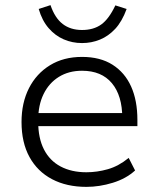

<svg xmlns="http://www.w3.org/2000/svg" viewBox="-20 -721 617 749"><path d="M317 8Q240 8 183 -22Q126 -52 95 -108.5Q64 -165 64 -245Q64 -320 93 -377Q122 -434 175 -466.5Q228 -499 300 -499Q371 -499 419 -468.5Q467 -438 491.5 -383.5Q516 -329 516 -253V-229H111V-280H477L457 -261Q457 -348 416.5 -396.5Q376 -445 300 -445Q248 -445 209.5 -421Q171 -397 150 -354Q129 -311 129 -253V-246Q129 -182 151.5 -138Q174 -94 216.5 -71.5Q259 -49 317 -49Q359 -49 401 -61Q443 -73 482 -105L507 -56Q472 -24 420 -8Q368 8 317 8ZM300 -553Q262 -553 228.5 -567.5Q195 -582 169.5 -611.5Q144 -641 131 -686L177 -701Q194 -651 224.5 -627.5Q255 -604 300 -604Q345 -604 375 -625.5Q405 -647 430 -700L474 -686Q456 -637 429.5 -608.5Q403 -580 370 -566.5Q337 -553 300 -553Z"/></svg>

Font: Nunito Sans 9pt Light
Style: Regular
Weight: 300
Version: Version 3.101;gftools[0.9.27]